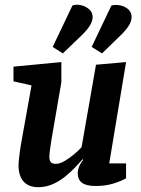

<svg xmlns="http://www.w3.org/2000/svg" viewBox="-20 -767 587 798"><path d="M139 11Q110 11 91.5 -1Q73 -13 65 -33.5Q57 -54 57 -78Q57 -90 59 -108Q61 -126 63.5 -144.5Q66 -163 68 -172L111 -412L36 -429V-490L235 -509V-425L194 -187Q193 -179 190.5 -164Q188 -149 186.5 -135Q185 -121 185 -115Q185 -101 191 -93.5Q197 -86 212 -86Q228 -86 248 -97.5Q268 -109 287.5 -125.5Q307 -142 319 -155L379 -498L504 -509L434 -88H504V-26Q481 -13 449 -3.5Q417 6 378 6Q339 6 321 -7Q303 -20 303 -49Q303 -58 308 -72.5Q313 -87 326 -103L323 -105Q313 -93 295 -74Q277 -55 253 -35Q229 -15 200 -2Q171 11 139 11ZM404 -545 361 -572 443 -744Q461 -749 480.5 -744.5Q500 -740 513.5 -728Q527 -716 527 -696Q527 -678 513.5 -657.5Q500 -637 473 -612ZM241 -545 199 -572 281 -744Q297 -750 316.5 -745.5Q336 -741 350.5 -728.5Q365 -716 365 -696Q365 -678 351.5 -657.5Q338 -637 311 -612Z"/></svg>

Font: Faustina
Style: Bold Italic
Weight: 700
Italic angle: -8°
Designer: Alfonso Garcia
Foundry: http://www.omnibus-type.com
Version: Version 1.200